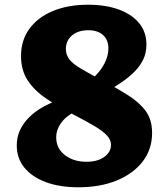

<svg xmlns="http://www.w3.org/2000/svg" viewBox="-20 -777 708 813"><path d="M402 -442Q473 -405 522.5 -373.5Q572 -342 598 -305.5Q624 -269 624 -214Q624 -145 584.5 -93.5Q545 -42 475 -13Q405 16 312 16Q232 16 173.5 -6Q115 -28 83 -67.5Q51 -107 51 -161Q51 -197 65 -226.5Q79 -256 103 -280Q127 -304 158.5 -322Q190 -340 226 -353L330 -319Q302 -308 280.5 -294.5Q259 -281 245.5 -265Q232 -249 225 -231.5Q218 -214 218 -195Q218 -149 254.5 -120.5Q291 -92 346 -92Q393 -92 421.5 -112.5Q450 -133 450 -164Q450 -184 433.5 -202.5Q417 -221 382 -242Q347 -263 291 -292Q228 -325 177.5 -358.5Q127 -392 98 -435.5Q69 -479 69 -540Q69 -606 104 -654.5Q139 -703 203 -730Q267 -757 353 -757Q428 -757 483.5 -736.5Q539 -716 569.5 -678.5Q600 -641 600 -589Q600 -553 586.5 -525Q573 -497 549.5 -473.5Q526 -450 497.5 -430.5Q469 -411 439 -393L356 -430Q380 -450 399 -473Q418 -496 428.5 -521.5Q439 -547 439 -572Q439 -608 416.5 -628.5Q394 -649 354 -649Q311 -649 285 -627Q259 -605 259 -570Q259 -545 273 -526.5Q287 -508 318.5 -489Q350 -470 402 -442Z"/></svg>

Font: Hahmlet Black
Style: Regular
Weight: 900
Version: Version 1.002